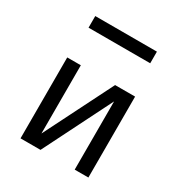

<svg xmlns="http://www.w3.org/2000/svg" viewBox="-162 -798 861 914"><g transform="rotate(30 268.5 -341.0)"><path d="M81.1 0V-444.8H155.8V-69.8L344.2 -444.8H454.1V0H378.9V-375L190.9 0ZM98.1 -618.2V-682.1H437V-618.2Z"/></g></svg>

Font: CMU Sans Serif
Style: Medium
Weight: 500
Version: Version 0.7.0